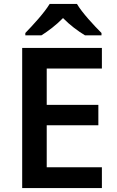

<svg xmlns="http://www.w3.org/2000/svg" viewBox="-20 -958 598 978"><path d="M372 -938H233C206 -893 146 -828 109 -790V-778H191C226 -800 266 -830 301 -866C336 -830 378 -799 413 -778H497V-790C460 -827 398 -893 372 -938ZM499 0V-106H218V-320H481V-424H218V-609H499V-714H93V0Z"/></svg>

Font: Noto Sans New Tai Lue Semibold
Style: Regular
Weight: 600
Designer: Monotype Design Team
Foundry: Monotype Imaging Inc.
Version: Version 2.004